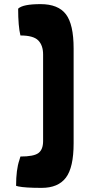

<svg xmlns="http://www.w3.org/2000/svg" viewBox="-20 -794 435 931"><path d="M189 -110V-530Q189 -574 165.5 -598Q142 -622 79 -622Q68 -667 68 -752Q91 -774 176.5 -774Q262 -774 299.5 -725Q337 -676 337 -559V-99Q337 18 299.5 67.5Q262 117 182 117Q102 117 69 110L58 107Q58 28 74 -18L79 -35Q144 -35 166.5 -52Q189 -69 189 -110Z"/></svg>

Font: Chela One
Style: Regular
Weight: 400
Designer: Miguel Hernandez
Foundry: LatinoType
Version: Version 1.001